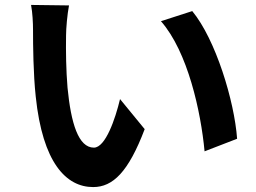

<svg xmlns="http://www.w3.org/2000/svg" viewBox="-20 -737 1040 779"><path d="M260 -715 106 -717C112 -686 114 -643 114 -615C114 -554 115 -437 125 -345C153 -77 248 22 358 22C438 22 501 -39 567 -213L467 -335C448 -255 408 -138 361 -138C298 -138 268 -237 254 -381C248 -453 247 -528 248 -593C248 -621 253 -679 260 -715ZM760 -692 633 -651C742 -527 795 -284 810 -123L942 -174C931 -327 855 -577 760 -692Z"/></svg>

Font: Noto Sans CJK SC
Style: Bold
Weight: 700
Designer: Ryoko NISHIZUKA 西塚涼子 (kana, bopomofo & ideographs); Paul D. Hunt (Latin, Greek & Cyrillic); Sandoll Communications 산돌커뮤니
Foundry: Adobe
Version: Version 2.004;hotconv 1.0.118;makeotfexe 2.5.65603